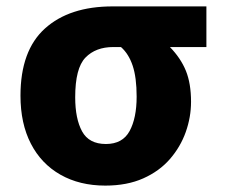

<svg xmlns="http://www.w3.org/2000/svg" viewBox="-20 -570 707 600"><path d="M309 10Q229 10 169 -24Q109 -58 76.5 -121Q44 -184 44 -271Q44 -412 120.5 -481Q197 -550 332 -550H625V-423H511Q545 -388 561 -348.5Q577 -309 577 -252Q577 -204 560.5 -157.5Q544 -111 511 -73Q478 -35 427.5 -12.5Q377 10 309 10ZM311 -120Q363 -120 385 -160.5Q407 -201 407 -268Q407 -328 394.5 -365Q382 -402 358 -423H334Q279 -423 247 -390Q215 -357 215 -266Q215 -199 236.5 -159.5Q258 -120 311 -120Z"/></svg>

Font: Noto Sans ExtraBold
Style: Regular
Weight: 800
Designer: Monotype Design Team
Foundry: Monotype Imaging Inc.
Version: Version 2.007